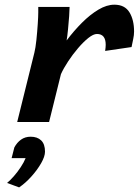

<svg xmlns="http://www.w3.org/2000/svg" viewBox="-20 -523 595 823"><path d="M190.4 0H53.7L127.4 -297.4Q132.3 -316.9 136 -351.6Q139.6 -386.2 141.8 -419.7Q144 -453.1 144 -469.7V-493.2H278.3Q278.3 -481 276.4 -453.4Q274.4 -425.8 271.5 -396.5Q268.6 -367.2 265.6 -349.6Q296.4 -390.6 331.3 -425.5Q366.2 -460.4 401.9 -481.7Q437.5 -502.9 470.2 -502.9Q514.6 -502.9 534.7 -470.5Q554.7 -438 554.7 -387.7Q554.7 -372.6 551 -355.7Q547.4 -338.9 543.9 -321.3L430.7 -304.7Q433.1 -320.8 433.1 -331.1Q433.1 -377.4 395.5 -377.4Q380.4 -377.4 358.9 -360.4Q337.4 -343.3 314.5 -316.4Q291.5 -289.6 272 -259.8Q252.4 -230 241.2 -205.1ZM29.8 154.8 41.5 108.9Q52.7 87.9 70.3 75.4Q87.9 63 111.3 63Q140.1 63 156.5 78.9Q172.9 94.7 172.9 127Q172.9 147.5 156.5 176.3Q140.1 205.1 114.7 233.4Q89.4 261.7 62 280.3L10.3 261.2Q23.4 250.5 39.3 232.4Q55.2 214.4 68.8 193.6Q82.5 172.9 89.8 154.8Z"/></svg>

Font: Andika
Style: Bold Italic
Weight: 700
Italic angle: -14°
Designer: Victor Gaultney, Annie Olsen, Julie Remington, Don Collingsworth, Eric Hays, Becca Hirsbrunner
Foundry: SIL International
Version: Version 6.101